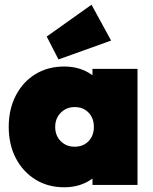

<svg xmlns="http://www.w3.org/2000/svg" viewBox="-20 -784 650 814"><path d="M252 10Q183 10 130 -23Q77 -56 47 -113.5Q17 -171 17 -246Q17 -321 47 -379Q77 -437 130 -469.5Q183 -502 252 -502Q322 -502 372 -465V-492H563V0H372V-27Q322 10 252 10ZM296 -162Q333 -162 355.5 -185.5Q378 -209 378 -246Q378 -283 355.5 -306.5Q333 -330 297 -330Q261 -330 237.5 -306Q214 -282 214 -246Q214 -209 237.5 -185.5Q261 -162 296 -162ZM228 -532 178 -629 368 -764 451 -612Z"/></svg>

Font: Outfit Black
Style: Regular
Weight: 900
Designer: Rodrigo Fuenzalida
Foundry: fragTYPE
Version: Version 1.100; ttfautohint (v1.8.4.7-5d5b)